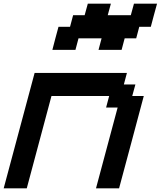

<svg xmlns="http://www.w3.org/2000/svg" viewBox="-20 -1020 871 1040"><path d="M500 0H625Q647.5 -83 692.1 -250Q736.8 -417 758.8 -500H696.3L713.4 -562.5H650.9L667.5 -625H167.5Q139.6 -520.5 83.7 -312.3Q27.8 -104 0 0H125Q147 -83 191.9 -250Q236.8 -417 258.8 -500H571.3L554.7 -437.5H617.2ZM513.7 -750H638.7L655.3 -812.5H717.8L734.4 -875H796.9Q802.2 -896 813.5 -937.5Q824.7 -979 830.6 -1000H705.6L688.5 -937.5H563.5L580.6 -1000H455.6L438.5 -937.5H376L359.4 -875H296.9Q291 -854 280 -812.5Q269 -771 263.7 -750H388.7L405.3 -812.5H530.3Z"/></svg>

Font: Faithful 32x
Style: Oblique
Weight: 400
Foundry: Faithful Resource Pack
Version: Version 1.0; January 27, 2023